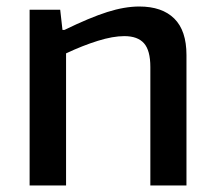

<svg xmlns="http://www.w3.org/2000/svg" viewBox="-20 -570 661 590"><path d="M71 -540H165L172 -478H178Q256 -516 309.5 -533Q363 -550 408 -550Q478 -550 515.5 -513Q553 -476 553 -401V0H442V-364Q442 -415 422.5 -437Q403 -459 362 -459Q327 -459 280.5 -444.5Q234 -430 183 -406V0H71Z"/></svg>

Font: Encode Sans Normal
Style: Medium
Weight: 500
Designer: Pablo Impallari, Andres Torresi
Foundry: Pablo Impallari, Andres Torresi
Version: Version 1.000; ttfautohint (v1.00) -l 8 -r 50 -G 200 -x 14 -